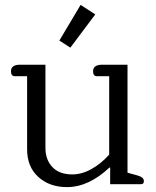

<svg xmlns="http://www.w3.org/2000/svg" viewBox="-20 -754 637 786"><path d="M223 -588 310 -734 370 -695 268 -559ZM91 -143V-442H41Q25 -442 25 -462Q25 -476 34.5 -482.5Q44 -489 60 -489H166V-149Q166 -100 194.5 -70Q223 -40 276 -40Q315 -40 354.5 -62Q394 -84 427 -121V-442H377Q361 -442 361 -462Q361 -476 370.5 -482.5Q380 -489 396 -489H502V-47L542 -36Q556 -32 562.5 -26.5Q569 -21 569 -12Q569 0 557 0H431V-68H428Q343 12 254 12Q183 12 137 -29.5Q91 -71 91 -143Z"/></svg>

Font: Maitree
Style: Regular
Weight: 400
Designer: CadsonDemak Team
Foundry: CadsonDemak
Version: Version 1.000